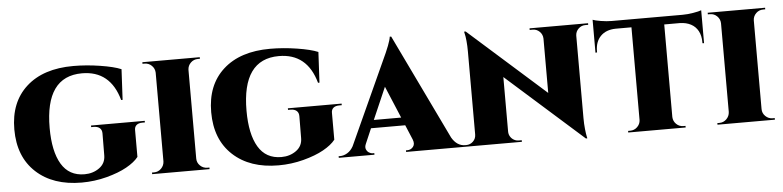

<svg xmlns="http://www.w3.org/2000/svg" viewBox="-45 -953 4878 1196"><g transform="rotate(-5 2394.5 -355.0)"><path d="M849 -325H834Q809 -325 796 -313.5Q783 -302 784 -280V-115Q759 -83 708 -54.5Q657 -26 581 -6Q505 14 425 14Q246 14 140.5 -83.5Q35 -181 35 -352Q35 -522 141 -618Q247 -714 435 -714Q516 -714 602 -700.5Q688 -687 733 -668L723 -477H714Q662 -664 485 -664Q255 -664 255 -342Q255 -196 302.5 -116Q350 -36 447 -36Q500 -36 539.5 -64.5Q579 -93 579 -143L580 -280Q580 -302 566.5 -313.5Q553 -325 529 -325H513V-335H849Z M1225 -10V0H866V-10H879Q905 -10 923.5 -28.5Q942 -47 943 -73V-628Q942 -654 923.5 -672Q905 -690 879 -690H866V-700H1225V-690H1212Q1186 -690 1167.5 -672Q1149 -654 1148 -628V-73Q1148 -47 1167 -28.5Q1186 -10 1212 -10Z M2080 -325H2065Q2040 -325 2027 -313.5Q2014 -302 2015 -280V-115Q1990 -83 1939 -54.5Q1888 -26 1812 -6Q1736 14 1656 14Q1477 14 1371.5 -83.5Q1266 -181 1266 -352Q1266 -522 1372 -618Q1478 -714 1666 -714Q1747 -714 1833 -700.5Q1919 -687 1964 -668L1954 -477H1945Q1893 -664 1716 -664Q1486 -664 1486 -342Q1486 -196 1533.5 -116Q1581 -36 1678 -36Q1731 -36 1770.5 -64.5Q1810 -93 1810 -143L1811 -280Q1811 -302 1797.5 -313.5Q1784 -325 1760 -325H1744V-335H2080Z M2424 -724 2741 -65Q2773 -10 2825 -10H2833V0H2454V-10H2463Q2485 -10 2499 -27.5Q2513 -45 2502 -73L2463 -166H2249L2209 -73Q2200 -53 2205.5 -39Q2211 -25 2222.5 -17.5Q2234 -10 2247 -10H2256V0H2033V-10H2042Q2065 -10 2087.5 -23.5Q2110 -37 2125 -64L2358 -575Q2411 -687 2415 -724ZM2271 -216H2442L2358 -416Z M3287 -700H3653V-690H3635Q3610 -690 3592 -672.5Q3574 -655 3573 -630V-114Q3573 -77 3576.5 -45Q3580 -13 3583 0L3586 14H3577L3098 -412V-71Q3098 -54 3106.5 -40Q3115 -26 3129 -18Q3143 -10 3159 -10H3178V0H2812V-10H2831Q2856 -10 2874 -27.5Q2892 -45 2892 -71V-590Q2892 -625 2889 -656Q2886 -687 2882 -701L2879 -715H2889L3368 -289V-629Q3367 -655 3349 -672.5Q3331 -690 3306 -690H3287Z M3801 -701H4244Q4275 -701 4311 -707Q4347 -713 4362 -719V-513L4352 -514V-521Q4352 -561 4336.5 -590Q4321 -619 4292 -634.5Q4263 -650 4223 -651H4125V-72Q4126 -46 4144.5 -28Q4163 -10 4189 -10H4202V0H3843V-10H3856Q3882 -10 3900.5 -28Q3919 -46 3920 -71V-651H3821Q3761 -650 3727 -615.5Q3693 -581 3693 -521V-514L3683 -513V-719Q3697 -713 3733.5 -707Q3770 -701 3801 -701Z M4760 -10V0H4401V-10H4414Q4440 -10 4458.5 -28.5Q4477 -47 4478 -73V-628Q4477 -654 4458.5 -672Q4440 -690 4414 -690H4401V-700H4760V-690H4747Q4721 -690 4702.5 -672Q4684 -654 4683 -628V-73Q4683 -47 4702 -28.5Q4721 -10 4747 -10Z"/></g></svg>

Font: Cinzel Decorative Black
Style: Regular
Weight: 900
Designer: Natanael Gama
Version: Version 1.001;PS 001.001;hotconv 1.0.56;makeotf.lib2.0.21325